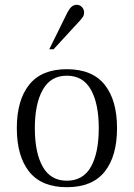

<svg xmlns="http://www.w3.org/2000/svg" viewBox="-20 -767 556 799"><path d="M258 12Q153 12 101.5 -52.5Q50 -117 50 -234Q50 -350 101.5 -414.5Q153 -479 258 -479Q364 -479 415.5 -414.5Q467 -350 467 -234Q467 -117 415.5 -52.5Q364 12 258 12ZM258 -15Q326 -15 358.5 -73Q391 -131 391 -234Q391 -335 358.5 -393.5Q326 -452 258 -452Q191 -452 158 -393.5Q125 -335 125 -234Q125 -131 158 -73Q191 -15 258 -15ZM185 -562 261 -716Q269 -731 278 -739Q287 -747 300 -747Q312 -747 321 -737.5Q330 -728 330 -715Q330 -705 325.5 -697.5Q321 -690 306 -674L203 -562Z"/></svg>

Font: Frank Ruhl Libre Light
Style: Regular
Weight: 300
Designer: Yanek Iontef
Foundry: Fontef
Version: Version 6.003;gftools[0.9.30]